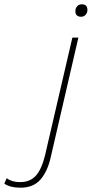

<svg xmlns="http://www.w3.org/2000/svg" viewBox="-210 -675 427 894"><path d="M-115 199Q-162 199 -190 180L-179 155Q-154 173 -117 173Q-70 173 -43 143Q-16 113 0 47L127 -500H155L26 58Q11 124 -22 161.5Q-55 199 -115 199ZM168 -597Q141 -597 141 -623Q141 -637 149.5 -646Q158 -655 171 -655Q197 -655 197 -629Q197 -615 188.5 -606Q180 -597 168 -597Z"/></svg>

Font: Prodigy Sans ExtraLight
Style: Italic
Weight: 200
Italic angle: -13°
Designer: Wei Huang
Foundry: Wei Huang
Version: Version 1.003; ttfautohint (v1.8.3)